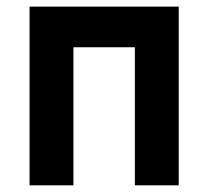

<svg xmlns="http://www.w3.org/2000/svg" viewBox="-20 -557 626 577"><path d="M68.8 0V-537.1H517.1V0H385.3V-415H200.7V0Z"/></svg>

Font: Consola Mono
Style: Bold
Weight: 700
Monospace: yes
Designer: Wojciech Kalinowski "wmk69" (wmk69@o2.pl)
Foundry: Wojciech Kalinowski "wmk69" (wmk69@o2.pl)
Version: Version 2.1.0